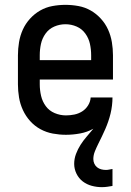

<svg xmlns="http://www.w3.org/2000/svg" viewBox="-20 -548 540 792"><path d="M400 224Q379 224 358.5 218.5Q338 213 321.5 200.5Q305 188 295.5 168.5Q286 149 286 128Q286 107 293.5 87Q301 67 312.5 49Q324 31 338 15Q352 -1 365 -17Q340 -3 310.5 2.5Q281 8 252 8Q225 8 198 3Q171 -2 147 -15Q123 -28 104.5 -48.5Q86 -69 74.5 -94Q63 -119 58.5 -146Q54 -173 54 -200V-320Q54 -347 58.5 -374Q63 -401 74 -425.5Q85 -450 103.5 -470.5Q122 -491 145.5 -504.5Q169 -518 196 -523Q223 -528 250 -528Q277 -528 304 -523Q331 -518 354.5 -504.5Q378 -491 396.5 -470.5Q415 -450 426 -425.5Q437 -401 441.5 -374Q446 -347 446 -320V-220H144V-200Q144 -176 149.5 -152.5Q155 -129 169 -110Q183 -91 205.5 -81.5Q228 -72 252 -72Q269 -72 286.5 -75.5Q304 -79 319 -88.5Q334 -98 343.5 -113.5Q353 -129 354 -146H444Q444 -130 442 -113Q440 -96 436 -79.5Q432 -63 426.5 -47Q421 -31 414.5 -16Q408 -1 400.5 14.5Q393 30 385.5 45Q378 60 371.5 76Q365 92 365 108Q365 118 369 127Q373 136 380.5 142Q388 148 397.5 150.5Q407 153 417 153Q424 153 430.5 151.5Q437 150 444 149V219Q433 221 422 222.5Q411 224 400 224ZM356 -300V-320Q356 -344 351 -367Q346 -390 332 -409.5Q318 -429 296 -438.5Q274 -448 250 -448Q226 -448 204 -438.5Q182 -429 168 -409.5Q154 -390 149 -367Q144 -344 144 -320V-300Z"/></svg>

Font: Iosevka Term Medium
Style: Regular
Weight: 500
Monospace: yes
Designer: Belleve Invis
Foundry: Belleve Invis
Version: Version 26.3.1